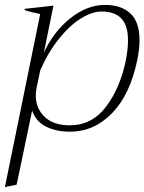

<svg xmlns="http://www.w3.org/2000/svg" viewBox="-25 -527 589 783"><path d="M139 -470Q101 -477 75 -486L76 -491L193 -504L154 -313Q195 -400 263 -453.5Q331 -507 403 -507Q469 -507 506.5 -472.5Q544 -438 544 -363Q544 -328 535 -283Q506 -142 432.5 -66Q359 10 261 10Q203 10 162 -11Q121 -32 106 -76L43 226L-5 236ZM488 -280Q497 -327 497 -362Q497 -423 470 -451.5Q443 -480 389 -480Q352 -480 307 -453Q262 -426 217.5 -371.5Q173 -317 139 -240L124 -168Q121 -153 121 -137Q121 -85 157 -50.5Q193 -16 260 -16Q350 -16 407.5 -92Q465 -168 488 -280Z"/></svg>

Font: Trirong ExtraLight
Style: Italic
Weight: 275
Italic angle: -12°
Designer: Katatrad Team
Foundry: CadsonDemak
Version: Version 1.003